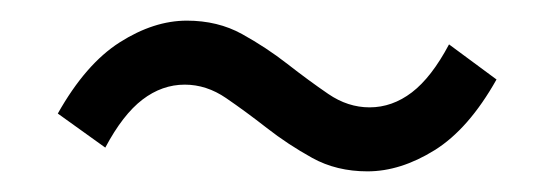

<svg xmlns="http://www.w3.org/2000/svg" viewBox="-20 -423 537 186"><path d="M336 -257Q306 -257 282.5 -270Q259 -283 238.5 -299Q218 -315 199 -328Q180 -341 159 -341Q137 -341 118 -326.5Q99 -312 82 -280L36 -313Q63 -361 96 -382Q129 -403 161 -403Q191 -403 214.5 -390Q238 -377 258.5 -361Q279 -345 298 -332Q317 -319 338 -319Q360 -319 379 -333.5Q398 -348 415 -380L461 -346Q434 -298 401 -277.5Q368 -257 336 -257Z"/></svg>

Font: CV Source Sans
Style: Regular
Weight: 400
Designer: Paul D. Hunt
Foundry: Adobe Systems Incorporated
Version: Version 3.001